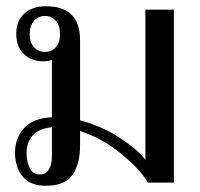

<svg xmlns="http://www.w3.org/2000/svg" viewBox="-20 -584 638 614"><path d="M536 -553V0H453Q427 -44 366 -93.5Q305 -143 236 -165V-118Q236 -60 212 -25Q188 10 127 10Q75 10 51.5 -20.5Q28 -51 28 -96Q28 -142 56.5 -174Q85 -206 146 -209V-393Q137 -388 117 -388Q81 -388 56.5 -411Q32 -434 32 -476Q32 -517 57.5 -540.5Q83 -564 127 -564Q236 -564 236 -456V-199Q303 -182 361 -144.5Q419 -107 445 -73V-553ZM172 -475Q172 -502 158.5 -517.5Q145 -533 124 -533Q103 -533 89 -517.5Q75 -502 75 -475Q75 -448 89 -433Q103 -418 124 -418Q145 -418 158.5 -433Q172 -448 172 -475ZM146 -85V-177Q104 -173 84.5 -151Q65 -129 65 -94Q65 -64 76 -45Q87 -26 107 -26Q126 -26 136 -41.5Q146 -57 146 -85Z"/></svg>

Font: Trirong
Style: Regular
Weight: 400
Designer: Katatrad Team
Foundry: CadsonDemak
Version: Version 1.001